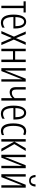

<svg xmlns="http://www.w3.org/2000/svg" viewBox="1678 -2464 796 4191"><g transform="rotate(90 2075.5 -368.0)"><path d="M251 -485V-532H9V-485H104V0H157V-485Z M454 -542C350 -542 298 -438 298 -265C298 -102 349 10 472 10C514 10 551 -2 584 -23V-74C547 -49 513 -37 477 -37C393 -37 352 -115 351 -263H601V-305C601 -432 559 -542 454 -542ZM454 -496C523 -496 551 -410 551 -307H352C357 -435 394 -496 454 -496Z M779 -275 657 0H714L810 -227L905 0H963L844 -272L959 -532H901L811 -319L724 -532H666Z M1097 -532H1043V0H1097V-254H1281V0H1335V-532H1281V-301H1097Z M1520 -532H1467V0H1531L1711 -454C1709 -416 1709 -375 1709 -337V0H1761V-532H1697L1517 -77C1519 -112 1520 -147 1520 -181Z M1934 -532H1881V-323C1881 -228 1919 -181 1993 -181C2041 -181 2087 -203 2121 -240V0H2175V-532H2121V-290C2089 -253 2049 -229 2005 -229C1962 -229 1934 -254 1934 -324Z M2441 -542C2337 -542 2285 -438 2285 -265C2285 -102 2336 10 2459 10C2501 10 2538 -2 2571 -23V-74C2534 -49 2500 -37 2464 -37C2380 -37 2339 -115 2338 -263H2588V-305C2588 -432 2546 -542 2441 -542ZM2441 -496C2510 -496 2538 -410 2538 -307H2339C2344 -435 2381 -496 2441 -496Z M2840 10C2868 10 2903 2 2928 -12V-59C2900 -46 2873 -38 2846 -38C2764 -38 2727 -122 2727 -262C2727 -416 2772 -494 2849 -494C2871 -494 2893 -488 2914 -476L2931 -521C2907 -535 2879 -542 2845 -542C2733 -542 2673 -441 2673 -261C2673 -88 2727 10 2840 10Z M3216 -532 3071 -284V-532H3017V0H3071V-280L3226 0H3287L3125 -284L3275 -532Z M3410 -532H3357V0H3421L3601 -454C3599 -416 3599 -375 3599 -337V0H3651V-532H3587L3407 -77C3409 -112 3410 -147 3410 -181Z M4052 -746H4005C3999 -676 3976 -643 3925 -643C3876 -643 3852 -672 3845 -746H3798C3805 -649 3847 -606 3925 -606C4004 -606 4046 -655 4052 -746ZM3835 -532H3782V0H3846L4026 -454C4024 -416 4024 -375 4024 -337V0H4076V-532H4012L3832 -77C3834 -112 3835 -147 3835 -181Z"/></g></svg>

Font: Noto Sans Display Condensed Light
Style: Regular
Weight: 300
Width: 3
Designer: Monotype Design Team
Foundry: Monotype Imaging Inc.
Version: Version 1.900